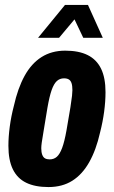

<svg xmlns="http://www.w3.org/2000/svg" viewBox="-20 -745 461 777"><path d="M176 12Q122 12 86 -5.5Q50 -23 32 -60Q14 -97 14 -155Q14 -191 19.5 -232.5Q25 -274 36 -316Q52 -388 79.5 -438Q107 -488 148 -514Q189 -540 244 -540Q299 -540 335 -522Q371 -504 389 -467Q407 -430 407 -372Q407 -335 401.5 -293.5Q396 -252 385 -209Q369 -138 341 -88.5Q313 -39 272.5 -13.5Q232 12 176 12ZM181 -100Q198 -100 210 -110.5Q222 -121 231.5 -146.5Q241 -172 249 -217Q260 -279 265 -311Q270 -343 271.5 -357.5Q273 -372 273 -380Q273 -398 269.5 -408.5Q266 -419 258.5 -423.5Q251 -428 239 -428Q222 -428 210 -417Q198 -406 189 -380.5Q180 -355 172 -309Q162 -247 156.5 -215Q151 -183 149 -168.5Q147 -154 147 -145Q147 -129 151 -118.5Q155 -108 162.5 -104Q170 -100 181 -100ZM134 -592 243 -725H336L396 -592H317L267 -697H307L219 -592Z"/></svg>

Font: Archivo ExtraCondensed ExtraBold
Style: Italic
Weight: 800
Width: 2
Italic angle: -10°
Designer: Hector Gatti
Foundry: Omnibus-Type
Version: Version 2.001